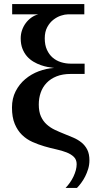

<svg xmlns="http://www.w3.org/2000/svg" viewBox="-20 -736 481 955"><path d="M424.8 61.5Q424.8 83.5 418.7 103.8Q412.6 124 403.6 141.8Q394.5 159.7 383.5 174.3Q372.6 189 362.8 198.7H306.2Q317.9 186.5 328.1 171.9Q338.4 157.2 345.7 141.6Q353 126 357.2 110.4Q361.3 94.7 361.3 80.6Q361.3 58.1 347.4 44.4Q333.5 30.8 311 22Q288.6 13.2 259.5 6.8Q230.5 0.5 200.4 -8.3Q170.4 -17.1 141.4 -30Q112.3 -43 89.8 -64.7Q67.4 -86.4 53.5 -119.4Q39.6 -152.3 39.6 -201.2Q39.6 -246.6 57.9 -282.2Q76.2 -317.9 106 -342.8Q135.7 -367.7 172.9 -381.6Q210 -395.5 248 -397.9Q235.4 -399.4 218.3 -402.6Q201.2 -405.8 182.9 -412.1Q164.6 -418.5 146.7 -429Q128.9 -439.5 114.7 -455.3Q100.6 -471.2 91.8 -493.4Q83 -515.6 83 -545.4Q83 -566.4 89.6 -585.7Q96.2 -605 107.9 -620.8Q119.6 -636.7 135.5 -648.2Q151.4 -659.7 169.9 -664.6H40.5V-715.8H399.4V-664.6H316.9Q302.7 -664.6 283.2 -658.2Q263.7 -651.9 245.6 -637.9Q227.5 -624 215.1 -601.1Q202.6 -578.1 202.6 -545.4Q202.6 -512.2 213.4 -488.5Q224.1 -464.8 241.9 -449.5Q259.8 -434.1 283.2 -426.8Q306.6 -419.4 332 -419.4H400.9V-368.2H332Q291 -368.2 261.2 -356.2Q231.4 -344.2 211.7 -323.5Q191.9 -302.7 182.4 -275.1Q172.9 -247.6 172.9 -216.3Q172.9 -180.7 183.6 -157Q194.3 -133.3 212.2 -117.2Q230 -101.1 252.7 -90.3Q275.4 -79.6 298.8 -70.3Q322.3 -61 345 -51.3Q367.7 -41.5 385.5 -27.1Q403.3 -12.7 414.1 8.5Q424.8 29.8 424.8 61.5Z"/></svg>

Font: Arian AMU Serif
Style: Bold
Weight: 700
Designer: Ruben Hakobyan (Tarumian)
Foundry: Ruben Hakobyan (Tarumian)
Version: Version 1.002